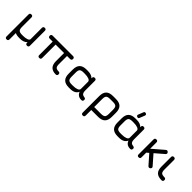

<svg xmlns="http://www.w3.org/2000/svg" viewBox="292 -2193 3854 3854"><g transform="rotate(45 2219.0 -266.0)"><path d="M104 158V-465Q104 -507 146 -507Q188 -507 188 -465V-196Q188 -131 211.8 -107.5Q235.5 -84 300 -84H328Q388 -84 432.8 -98Q477.5 -112 484 -141V-465Q484 -507 526 -507Q568 -507 568 -465V-42Q568 0 526 0Q484 0 484 -42V-59Q458 -30 418.5 -15Q379 0 328 0H300Q230.5 0 188 -22V158Q188 200 146 200Q104 200 104 158Z M706 -465Q706 -507 748 -507H1326Q1368 -507 1368 -465Q1368 -423 1326 -423H1240V-192Q1240 -128.5 1263 -106.2Q1286 -84 1339 -84Q1358.5 -84 1369.8 -74Q1381 -64 1381 -42Q1381 0 1339 0Q1250 0 1203 -47Q1156 -94 1156 -192V-423H916V-42Q916 0 874 0Q832 0 832 -42V-423H748Q706 -423 706 -465Z M1514 -196V-311Q1514 -411 1562.2 -459Q1610.5 -507 1710 -507H1748Q1804.5 -507 1843 -492.2Q1881.5 -477.5 1904 -451V-465Q1904 -507 1946 -507Q1988 -507 1988 -465V-192Q1988 -149.5 1998.5 -127Q2009 -104.5 2027 -95.5Q2045 -86.5 2067 -84Q2086.5 -82 2097.8 -73Q2109 -64 2109 -42Q2109 0 2067 0Q2031 0 2003.8 -10.5Q1976.5 -21 1957.2 -42Q1938 -63 1926 -94Q1909.5 -50.5 1865.5 -25.2Q1821.5 0 1748 0H1710Q1610.5 0 1562.2 -48.2Q1514 -96.5 1514 -196ZM1598 -196Q1598 -131 1621.5 -107.5Q1645 -84 1710 -84H1748Q1814 -84 1859 -101Q1904 -118 1904 -154V-353Q1904 -389 1859 -406Q1814 -423 1748 -423H1710Q1645 -423 1621.5 -399.8Q1598 -376.5 1598 -311Z M2266 158V-311Q2266 -411.5 2314.2 -459.2Q2362.5 -507 2462 -507H2544Q2644 -507 2692 -459Q2740 -411 2740 -311V-196Q2740 -96.5 2692 -48.2Q2644 0 2544 0H2350V158Q2350 200 2308 200Q2266 200 2266 158ZM2350 -84H2544Q2609.5 -84 2632.8 -107.5Q2656 -131 2656 -196V-311Q2656 -376.5 2632.8 -399.8Q2609.5 -423 2544 -423H2462Q2418.5 -423 2394.2 -413.2Q2370 -403.5 2360 -379.2Q2350 -355 2350 -311Z M2900 -196V-311Q2900 -411 2948.2 -459Q2996.5 -507 3096 -507H3134Q3190.5 -507 3229 -492.2Q3267.5 -477.5 3290 -451V-465Q3290 -507 3332 -507Q3374 -507 3374 -465V-192Q3374 -149.5 3384.5 -127Q3395 -104.5 3413 -95.5Q3431 -86.5 3453 -84Q3472.5 -82 3483.8 -73Q3495 -64 3495 -42Q3495 0 3453 0Q3417 0 3389.8 -10.5Q3362.5 -21 3343.2 -42Q3324 -63 3312 -94Q3295.5 -50.5 3251.5 -25.2Q3207.5 0 3134 0H3096Q2996.5 0 2948.2 -48.2Q2900 -96.5 2900 -196ZM2984 -196Q2984 -131 3007.5 -107.5Q3031 -84 3096 -84H3134Q3200 -84 3245 -101Q3290 -118 3290 -154V-353Q3290 -389 3245 -406Q3200 -423 3134 -423H3096Q3031 -423 3007.5 -399.8Q2984 -376.5 2984 -311ZM3101.4 -554.6Q3136.7 -541.4 3148.6 -574.2L3190.9 -680.4Q3204.7 -715.4 3171.3 -727.7Q3137.4 -741.4 3124 -708.1L3081.8 -601.9Q3068.1 -568 3101.4 -554.6Z M3694 0Q3652 0 3652 -42V-465Q3652 -507 3694 -507Q3736 -507 3736 -465V-286.5L3974 -491Q4004.5 -518.5 4034 -486Q4047 -472 4045.5 -456.5Q4044 -441 4029 -428L3846.5 -270.5L4021 -72Q4048.5 -41.5 4017 -13Q4003 0.5 3987.2 -0.8Q3971.5 -2 3958 -16L3782.5 -215L3736 -175V-42Q3736 0 3694 0Z M4343 0Q4244 0 4197 -47Q4150 -94 4150 -192V-465Q4150 -507 4192 -507Q4234 -507 4234 -465V-192Q4234 -128.5 4257 -106.2Q4280 -84 4343 -84Q4362.5 -84 4373.8 -74Q4385 -64 4385 -42Q4385 0 4343 0Z"/></g></svg>

Font: Jura Light
Style: Bold
Weight: 700
Version: Version 5.104